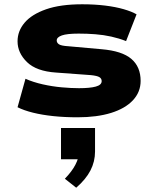

<svg xmlns="http://www.w3.org/2000/svg" viewBox="-20 -537 718 897"><path d="M342 11Q282 11 229.5 5.5Q177 0 134.5 -10.5Q92 -21 62 -36L99 -169Q135 -153 179.5 -143Q224 -133 268.5 -129Q313 -125 349 -125Q400 -125 427.5 -132.5Q455 -140 455 -158Q455 -170 444.5 -176.5Q434 -183 405 -186L242 -198Q150 -204 106 -247Q62 -290 62 -344Q62 -392 95 -431Q128 -470 195 -493.5Q262 -517 364 -517Q422 -517 471 -511Q520 -505 558 -494Q596 -483 618 -470L569 -345Q536 -358 500 -366Q464 -374 425.5 -377Q387 -380 348 -380Q293 -380 269 -371.5Q245 -363 245 -348Q245 -337 255.5 -330Q266 -323 299 -321L455 -307Q550 -299 593.5 -262Q637 -225 637 -159Q637 -107 601 -68.5Q565 -30 499 -9.5Q433 11 342 11ZM336 340 283 298Q316 264 332 233Q348 202 349 178L381 207H265V61H424V171Q424 218 402.5 259.5Q381 301 336 340Z"/></svg>

Font: Nunito Sans 7pt Expanded Black
Style: Regular
Weight: 900
Width: 7
Designer: Vernon Adams
Foundry: Vernon Adams
Version: Version 3.101;gftools[0.9.27]